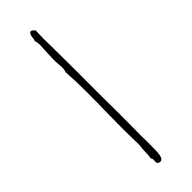

<svg xmlns="http://www.w3.org/2000/svg" viewBox="-325 -858 1050 1050"><g transform="rotate(-45 200.0 -332.5)"><path d="M181 166Q176 160 175.5 154.5Q175 149 176 143Q177 138 176.5 132.5Q176 127 171 121Q175 93 175 69.5Q175 46 179 24Q177 -40 177 -103.5Q177 -167 178 -230Q180 -308 180 -386Q180 -464 175 -542Q175 -543 176 -544Q178 -551 179.5 -561Q181 -571 179 -594Q176 -625 177 -650Q178 -675 179 -697Q181 -721 181.5 -742Q182 -763 176 -783Q179 -789 180 -794.5Q181 -800 181 -806Q182 -814 184 -821Q186 -828 194 -835Q201 -836 204.5 -834Q208 -832 212 -829Q213 -827 215.5 -825Q218 -823 221 -821Q219 -788 219 -753Q219 -718 220 -673Q220 -645 220.5 -613Q221 -581 221 -542Q221 -484 221 -425.5Q221 -367 221 -308Q222 -235 222 -161Q222 -87 221 -12Q221 1 221 14Q221 27 222 39Q222 82 221 114.5Q220 147 211 161.5Q202 176 181 166Z"/></g></svg>

Font: Yuji Boku
Style: Regular
Weight: 400
Designer: Kataoka Yuji
Foundry: Kinuta Font Factory
Version: Version 3.002